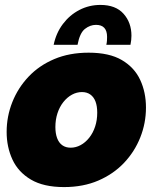

<svg xmlns="http://www.w3.org/2000/svg" viewBox="-20 -750 636 780"><path d="M240 10Q157 10 105.5 -20.5Q54 -51 30.5 -102Q7 -153 7 -214Q7 -277 30 -335Q53 -393 96 -438.5Q139 -484 200.5 -510Q262 -536 340 -536Q424 -536 475 -506Q526 -476 549.5 -425.5Q573 -375 573 -313Q573 -250 550 -192Q527 -134 484 -88.5Q441 -43 379.5 -16.5Q318 10 240 10ZM267 -150Q288 -150 307.5 -160.5Q327 -171 342.5 -190.5Q358 -210 366.5 -236Q375 -262 375 -292Q375 -319 368 -337.5Q361 -356 347 -366Q333 -376 313 -376Q292 -376 272.5 -365.5Q253 -355 237.5 -335.5Q222 -316 213.5 -290Q205 -264 205 -234Q205 -208 212 -189Q219 -170 233 -160Q247 -150 267 -150ZM198 -568Q208 -616 235.5 -652.5Q263 -689 302.5 -709.5Q342 -730 388 -730Q450 -730 482 -694Q514 -658 514 -605Q514 -596 513 -587Q512 -578 510 -568H412Q414 -577 414.5 -585Q415 -593 415 -600Q415 -649 370 -649Q346 -649 325 -632.5Q304 -616 295 -568Z"/></svg>

Font: Raleway Thin Black
Style: Italic
Weight: 900
Italic angle: -12°
Version: Version 4.026